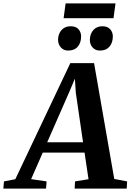

<svg xmlns="http://www.w3.org/2000/svg" viewBox="-94 -1121 776 1141"><path d="M-74 0 -70.5 -43 -3 -56 324 -746H465L585 -57.5L661.5 -43L659 0H349.5L352 -43L432 -56L408.5 -214H160L91 -56.5L183 -43L179.5 0ZM186.5 -275.5H399.5L356.5 -570L351 -653.5L319 -577.5ZM310.5 -820.5Q284.5 -820.5 267.8 -839Q251 -857.5 251 -885.5Q252 -921 272.2 -943Q292.5 -965 325.5 -965Q357 -965 372.8 -947Q388.5 -929 388 -902.5Q387.5 -866.5 367.8 -843.5Q348 -820.5 310.5 -820.5ZM499.5 -820.5Q473 -820.5 456.2 -839Q439.5 -857.5 440 -885.5Q441 -921 461.2 -943Q481.5 -965 514 -965Q545 -965 561 -947Q577 -929 576.5 -902.5Q576 -866.5 556.2 -843.5Q536.5 -820.5 499.5 -820.5ZM296 -1101H592.5L580.5 -1013H284Z"/></svg>

Font: Merriweather 36pt
Style: Bold Italic
Weight: 700
Italic angle: -7.8°
Version: Version 2.101